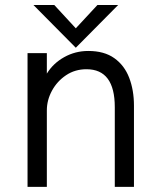

<svg xmlns="http://www.w3.org/2000/svg" viewBox="-20 -726 600 746"><path d="M500.5 0H426V-309.5Q426 -457 316 -457Q271.5 -457 236.8 -433.8Q202 -410.5 182 -373.8Q162 -337 162 -297V0H87V-519.5H162V-440Q186.5 -480 229.5 -504Q272.5 -528 323 -528Q385 -528 424.2 -500Q463.5 -472 482 -423.8Q500.5 -375.5 500.5 -315.5ZM274.5 -540.5 110 -706.5H191L274.5 -616L358.5 -706.5H439Z"/></svg>

Font: Acari Sans
Style: Regular
Weight: 400
Designer: Alfredo Marco Pradil and Stefan Peev (font) & Cristiano Sobral (main changes)
Foundry: Alfredo Marco Pradil and Stefan Peev (font) & Cristiano Sobral (main changes)
Version: Version 1.063; ttfautohint (v1.8.3)